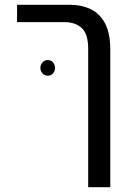

<svg xmlns="http://www.w3.org/2000/svg" viewBox="-20 -579 545 799"><path d="M347 200V-376Q347 -438 320 -462.5Q293 -487 248 -487H51V-559H270Q320 -559 358 -540.5Q396 -522 417.5 -481Q439 -440 439 -372V200ZM179 -329Q193 -329 201 -319Q209 -309 209 -297Q209 -284 201 -274Q193 -264 179 -264Q165 -264 156.5 -274Q148 -284 148 -297Q148 -309 156.5 -319Q165 -329 179 -329Z"/></svg>

Font: Assistant Medium
Style: Regular
Weight: 500
Designer: Hebrew By Ben Nathan, Latin by Paul Hunt
Version: Version 3.000